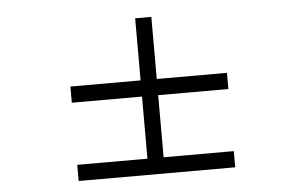

<svg xmlns="http://www.w3.org/2000/svg" viewBox="-46 -666 1146 733"><g transform="rotate(-5 527.0 -300.0)"><path d="M827 0H227V-62H496V-300H227V-362H496V-600H558V-362H827V-300H558V-62H827Z"/></g></svg>

Font: Mingzat
Style: Regular
Weight: 400
Designer: Jason Glavy (Lepcha), Lorna Priest (Lepcha additions), Walt Agee (Sophia), Victor Gaultney (Sophia)
Foundry: SIL International
Version: Version 0.100